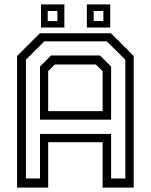

<svg xmlns="http://www.w3.org/2000/svg" viewBox="-20 -851 684 871"><path d="M57.5 0V-597L160.5 -700H483.5L586.5 -597V0H445.5V-206H198.5V0ZM97.5 -41.5H161.5V-243.5H484V-41.5H548.5V-580L464.5 -663.5H181L97.5 -580ZM198.5 -347H445.5V-528L415 -558.5H229L198.5 -528ZM161.5 -308V-549L212 -599.5H433.5L484 -549V-308ZM374 -726V-831H480V-726ZM166 -726V-831H272V-726ZM196.5 -755.5H240.5V-801H196.5ZM405 -755.5H449V-801H405Z"/></svg>

Font: Tourney
Style: Regular
Weight: 400
Designer: Tyler Finck
Foundry: Etcetera Type Co
Version: Version 1.015